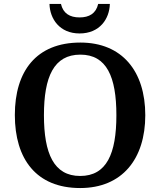

<svg xmlns="http://www.w3.org/2000/svg" viewBox="-20 -940 810 970"><path d="M382 -771C484 -771 533 -845 535 -920H476C465 -872 431 -852 382 -852C333 -852 299 -872 288 -920H230C232 -845 281 -771 382 -771ZM385 10C597 10 714 -137 714 -358C714 -580 597 -725 386 -725C163 -725 55 -580 55 -359C55 -137 163 10 385 10ZM385 -51C252 -51 202 -164 202 -358C202 -552 252 -664 386 -664C519 -664 568 -552 568 -358C568 -164 519 -51 385 -51Z"/></svg>

Font: Noto Serif Semi
Style: Regular
Weight: 600
Designer: Monotype Design Team
Foundry: Monotype Imaging Inc.
Version: Version 1.002